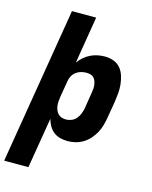

<svg xmlns="http://www.w3.org/2000/svg" viewBox="-152 -823 889 1126"><g transform="rotate(15 292.5 -260.0)"><path d="M-15 215 142 -735H289L242 -449Q255 -468 273 -483.5Q291 -499 311.5 -509Q332 -519 354 -523.5Q376 -528 398 -528Q425 -528 450.5 -519Q476 -510 492.5 -490.5Q509 -471 517 -446Q525 -421 528 -394.5Q531 -368 528.5 -340Q526 -312 522 -285L505 -185Q501 -161 494.5 -137.5Q488 -114 476 -92Q464 -70 447 -50.5Q430 -31 408 -17.5Q386 -4 362 2Q338 8 314 8Q290 8 267.5 2Q245 -4 228 -17.5Q211 -31 200 -50.5Q189 -70 183 -92L132 215ZM272 -112Q289 -112 306 -119Q323 -126 334.5 -140Q346 -154 352.5 -171Q359 -188 362 -204L378 -304Q380 -317 381 -329Q382 -341 380 -353Q378 -365 374 -375.5Q370 -386 362 -394Q354 -402 342 -405Q330 -408 318 -408Q302 -408 285.5 -403.5Q269 -399 255.5 -389Q242 -379 233.5 -363.5Q225 -348 223 -332L206 -232Q204 -218 203 -204Q202 -190 203.5 -177Q205 -164 210 -151.5Q215 -139 224 -129.5Q233 -120 245.5 -116Q258 -112 272 -112Z"/></g></svg>

Font: Iosevka SS04 Hv Ex Obl
Style: Regular
Weight: 900
Width: 7
Italic angle: -9°
Monospace: yes
Designer: Belleve Invis
Foundry: Belleve Invis
Version: Version 19.0.0; ttfautohint (v1.8.4)